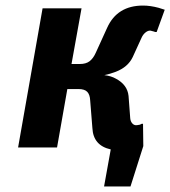

<svg xmlns="http://www.w3.org/2000/svg" viewBox="-20 -530 612 690"><path d="M572 -495 543 -415H538L532 -417Q530 -417 526 -418.5Q522 -420 519 -420Q511 -420 502.5 -413Q494 -406 489 -395L457 -325Q440 -289 396 -272Q375 -264 355 -260Q380 -257 397 -247Q438 -225 442 -185L448 -105Q449 -94 455 -87Q461 -80 469 -80Q473 -80 483 -82L489 -85H494L495 -5L449 140H354L378 7Q315 -7 312 -70L304 -170Q303 -190 293.5 -200Q284 -210 262 -210H222L185 0H45L133 -500H273L237 -300H267Q289 -300 302 -310Q315 -320 324 -340L365 -430Q401 -510 494 -510Q520 -510 550 -502Z"/></svg>

Font: Scada
Style: Bold Italic
Weight: 700
Italic angle: -10°
Version: Version 4.000